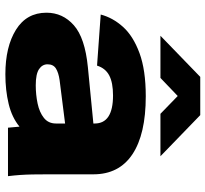

<svg xmlns="http://www.w3.org/2000/svg" viewBox="-46 -728 784 733"><g transform="rotate(90 346.5 -362.0)"><path d="M264 10Q159 10 94 -30.5Q29 -71 29 -147Q29 -209 77 -251.5Q125 -294 237 -305L452 -326V-331Q452 -401 345 -401Q296 -401 268.5 -386.5Q241 -372 231 -340L36 -354Q48 -400 83 -439Q118 -478 183 -502Q248 -526 348 -526Q493 -526 569.5 -475Q646 -424 646 -326V-155Q646 -118 646.5 -93Q647 -68 648.5 -46.5Q650 -25 653 0H468L464 -44Q429 -15 377 -2.5Q325 10 264 10ZM226 -151Q226 -131 244.5 -118.5Q263 -106 306 -106Q342 -106 375.5 -113Q409 -120 430.5 -137Q452 -154 452 -183V-218L286 -197Q258 -193 242 -183Q226 -173 226 -151ZM117 -582 274 -734H420L577 -582H415L347 -648L278 -582Z"/></g></svg>

Font: Special Gothic Expanded One
Style: Regular
Weight: 400
Designer: Alistair McCready
Foundry: Monolith
Version: Version 1.010; ttfautohint (v1.8.4.7-5d5b)